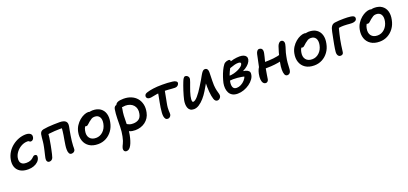

<svg xmlns="http://www.w3.org/2000/svg" viewBox="32 -1593 6232 2933"><g transform="rotate(-20 3147.5 -126.5)"><path d="M244 9Q165 9 115.5 -21.5Q66 -52 47.5 -105.5Q29 -159 43 -228Q55 -288 87.5 -339Q120 -390 168 -427.5Q216 -465 273 -486Q330 -507 390 -507Q418 -507 440.5 -498Q463 -489 473.5 -472Q484 -455 479 -429Q474 -404 459.5 -391Q445 -378 428 -378Q416 -378 409.5 -383Q403 -388 396.5 -392.5Q390 -397 376 -397Q322 -397 274 -370.5Q226 -344 193.5 -302Q161 -260 152 -213Q145 -177 153.5 -150.5Q162 -124 185.5 -109Q209 -94 247 -94Q290 -94 315.5 -104.5Q341 -115 356 -128Q371 -141 382 -151.5Q393 -162 407 -162Q428 -162 437 -150.5Q446 -139 441 -112Q434 -76 405.5 -48.5Q377 -21 335 -6Q293 9 244 9Z M947 10Q921 10 909 -14Q897 -38 897 -74Q896 -104 901.5 -143Q907 -182 914 -222.5Q921 -263 927 -298Q933 -333 935 -356Q938 -380 939 -397.5Q940 -415 939 -437L961 -406H895Q862 -406 818.5 -403Q775 -400 733 -395Q691 -390 663 -383L716 -450Q719 -394 711 -337Q703 -280 690 -215Q684 -186 677 -151.5Q670 -117 662.5 -85.5Q655 -54 648 -34Q641 -15 625.5 -3Q610 9 588 9Q564 9 552.5 -11Q541 -31 547 -63Q551 -84 558 -112.5Q565 -141 572 -171.5Q579 -202 584 -227Q594 -275 597.5 -311Q601 -347 603.5 -375Q606 -403 611 -429Q616 -452 629.5 -466.5Q643 -481 669 -487Q703 -494 748.5 -498Q794 -502 843 -503.5Q892 -505 936 -505Q1004 -505 1034 -478.5Q1064 -452 1052 -391Q1047 -370 1040.5 -333.5Q1034 -297 1027 -254.5Q1020 -212 1015 -170Q1010 -128 1009 -93Q1008 -78 1009 -61.5Q1010 -45 1007 -33Q1004 -15 987.5 -2.5Q971 10 947 10Z M1380 12Q1294 12 1238 -25Q1182 -62 1160 -125.5Q1138 -189 1154 -268Q1165 -322 1193 -365Q1221 -408 1257.5 -438.5Q1294 -469 1332 -485Q1370 -501 1401 -501Q1414 -501 1424.5 -497Q1435 -493 1441 -485Q1447 -477 1444 -463Q1438 -437 1424 -417Q1410 -397 1375 -384Q1343 -370 1319.5 -351Q1296 -332 1281 -307Q1266 -282 1260 -249Q1245 -176 1278.5 -132Q1312 -88 1382 -88Q1446 -88 1495 -133.5Q1544 -179 1559 -254Q1572 -322 1547.5 -361.5Q1523 -401 1467 -401Q1438 -401 1418 -389Q1398 -377 1373 -357Q1355 -342 1344 -331Q1333 -320 1323.5 -314Q1314 -308 1300 -308Q1284 -308 1274 -320.5Q1264 -333 1270 -360Q1274 -384 1294.5 -409.5Q1315 -435 1344 -456Q1373 -477 1406 -490Q1439 -503 1471 -503Q1549 -503 1597.5 -469Q1646 -435 1663.5 -375.5Q1681 -316 1665 -240Q1651 -164 1609.5 -107Q1568 -50 1509 -19Q1450 12 1380 12Z M1985 6Q1934 6 1896 -9.5Q1858 -25 1838.5 -50.5Q1819 -76 1824 -105Q1827 -119 1837.5 -129.5Q1848 -140 1863 -140Q1875 -140 1884 -134Q1893 -128 1905 -120.5Q1917 -113 1936.5 -107Q1956 -101 1990 -101Q2042 -101 2079.5 -125.5Q2117 -150 2128 -209Q2137 -251 2129 -286Q2121 -321 2098.5 -346.5Q2076 -372 2042.5 -385.5Q2009 -399 1968 -399Q1947 -399 1925.5 -394.5Q1904 -390 1884 -390Q1869 -390 1858 -397Q1847 -404 1842 -416.5Q1837 -429 1839 -443Q1847 -477 1879.5 -492.5Q1912 -508 1976 -508Q2046 -508 2100.5 -485Q2155 -462 2190.5 -420Q2226 -378 2239.5 -319.5Q2253 -261 2238 -190Q2229 -144 2206 -108Q2183 -72 2149.5 -46.5Q2116 -21 2074 -7.5Q2032 6 1985 6ZM1750 261Q1736 261 1725 254Q1714 247 1709 232.5Q1704 218 1708 197Q1712 180 1718.5 166.5Q1725 153 1733.5 135.5Q1742 118 1750.5 93.5Q1759 69 1767 29Q1782 -44 1783.5 -115.5Q1785 -187 1786 -259Q1787 -331 1799 -406Q1804 -430 1817.5 -443Q1831 -456 1851 -456Q1871 -456 1886 -444.5Q1901 -433 1907.5 -414.5Q1914 -396 1910 -374Q1898 -315 1895 -262Q1892 -209 1892.5 -158.5Q1893 -108 1890.5 -58Q1888 -8 1878 46Q1869 92 1856.5 131.5Q1844 171 1828.5 200Q1813 229 1794 245Q1775 261 1750 261Z M2359 -380Q2334 -380 2319 -396Q2304 -412 2309 -435Q2312 -450 2323.5 -460Q2335 -470 2359 -477Q2395 -489 2457.5 -498Q2520 -507 2607 -507Q2654 -507 2692 -505Q2730 -503 2776 -497Q2809 -493 2827.5 -479Q2846 -465 2842 -446Q2839 -433 2830.5 -421.5Q2822 -410 2808 -403Q2794 -396 2773 -396Q2754 -396 2725 -398.5Q2696 -401 2663 -403.5Q2630 -406 2596 -406Q2527 -406 2484 -400Q2441 -394 2412.5 -387Q2384 -380 2359 -380ZM2511 12Q2488 12 2475.5 -4Q2463 -20 2458 -47Q2454 -68 2456 -105Q2458 -142 2464.5 -185Q2471 -228 2479 -269Q2491 -328 2498.5 -371Q2506 -414 2511 -442L2622 -449Q2619 -435 2614 -409.5Q2609 -384 2603 -352Q2597 -320 2590.5 -286Q2584 -252 2578 -222Q2569 -177 2567 -146.5Q2565 -116 2566 -95.5Q2567 -75 2568 -61Q2569 -47 2567 -36Q2564 -23 2556 -12Q2548 -1 2536.5 5.5Q2525 12 2511 12Z M2937 11Q2900 11 2878 -5Q2856 -21 2846 -48Q2836 -75 2835.5 -108Q2835 -141 2842 -174Q2848 -201 2858 -237.5Q2868 -274 2880.5 -312.5Q2893 -351 2905 -384.5Q2917 -418 2925 -437Q2938 -472 2951.5 -490.5Q2965 -509 2981 -509Q2998 -509 3011.5 -499.5Q3025 -490 3032 -475Q3039 -460 3035 -441Q3032 -426 3021.5 -397Q3011 -368 2998 -333Q2985 -298 2973 -262Q2961 -226 2955 -196Q2950 -172 2948 -150Q2946 -128 2949.5 -113.5Q2953 -99 2965 -99Q2994 -99 3039 -150Q3084 -201 3137 -288Q3166 -332 3188 -371.5Q3210 -411 3227.5 -441.5Q3245 -472 3261.5 -490Q3278 -508 3297 -508Q3326 -508 3338.5 -488.5Q3351 -469 3350 -439Q3350 -412 3348.5 -374Q3347 -336 3346.5 -297Q3346 -258 3347 -229Q3351 -175 3359.5 -141Q3368 -107 3374.5 -85Q3381 -63 3379 -46Q3377 -31 3368.5 -19Q3360 -7 3347.5 1Q3335 9 3320 9Q3283 9 3267.5 -36.5Q3252 -82 3245 -160Q3242 -196 3241 -236Q3240 -276 3241.5 -316Q3243 -356 3245 -390L3282 -374Q3267 -343 3244 -300.5Q3221 -258 3179 -191Q3147 -138 3107 -92Q3067 -46 3023.5 -17.5Q2980 11 2937 11Z M3647 17Q3595 17 3561.5 -2.5Q3528 -22 3511 -55Q3494 -88 3490.5 -128Q3487 -168 3495 -210Q3504 -251 3520.5 -301Q3537 -351 3559 -397.5Q3581 -444 3605 -475Q3614 -488 3628 -496.5Q3642 -505 3657.5 -509.5Q3673 -514 3689 -514Q3704 -514 3710.5 -504.5Q3717 -495 3714 -477Q3710 -461 3696.5 -437Q3683 -413 3664.5 -379Q3646 -345 3628.5 -300.5Q3611 -256 3599 -198Q3588 -142 3602.5 -107Q3617 -72 3663 -72Q3698 -72 3733 -90Q3768 -108 3796 -139Q3824 -170 3835 -208L3845 -189Q3824 -197 3792 -203Q3760 -209 3724 -212Q3688 -215 3653 -215Q3618 -215 3590 -211L3607 -283Q3652 -283 3694 -294Q3736 -305 3770.5 -322Q3805 -339 3826.5 -358.5Q3848 -378 3851 -396Q3854 -408 3844 -415.5Q3834 -423 3812 -423Q3781 -423 3750.5 -415Q3720 -407 3689.5 -395.5Q3659 -384 3626 -375Q3610 -372 3599.5 -381Q3589 -390 3593 -406Q3596 -423 3615 -437.5Q3634 -452 3654 -460Q3715 -488 3767 -498.5Q3819 -509 3864 -509Q3903 -509 3929.5 -498Q3956 -487 3968 -467Q3980 -447 3975 -419Q3968 -388 3944.5 -359Q3921 -330 3883.5 -305.5Q3846 -281 3800 -263Q3754 -245 3702 -236L3717 -284Q3764 -286 3805.5 -283Q3847 -280 3878.5 -271Q3910 -262 3927 -244Q3944 -226 3940 -196Q3937 -156 3910.5 -118Q3884 -80 3841.5 -49.5Q3799 -19 3748.5 -1Q3698 17 3647 17Z M4107 11Q4080 11 4064 -10Q4048 -31 4044.5 -68.5Q4041 -106 4051 -157Q4059 -194 4070 -220Q4081 -246 4094.5 -261.5Q4108 -277 4122 -285Q4133 -291 4152 -293.5Q4171 -296 4191 -296Q4264 -296 4337.5 -303Q4411 -310 4480 -333L4500 -247Q4447 -227 4387 -216.5Q4327 -206 4265.5 -202.5Q4204 -199 4146 -199L4080 -214Q4088 -253 4097 -294.5Q4106 -336 4114.5 -376.5Q4123 -417 4130 -451Q4136 -477 4149.5 -495.5Q4163 -514 4183 -514Q4216 -514 4230 -491Q4244 -468 4234 -423Q4230 -400 4222 -369.5Q4214 -339 4205.5 -306Q4197 -273 4189.5 -243.5Q4182 -214 4178 -194Q4168 -144 4162 -102Q4156 -60 4151 -31Q4147 -13 4135 -1Q4123 11 4107 11ZM4456 11Q4427 11 4414.5 -18.5Q4402 -48 4402.5 -98Q4403 -148 4415 -209Q4434 -305 4450.5 -363Q4467 -421 4479 -454Q4488 -478 4504 -496Q4520 -514 4542 -514Q4566 -514 4578.5 -493.5Q4591 -473 4585 -444Q4578 -408 4563 -365Q4548 -322 4538 -268Q4526 -212 4522.5 -167Q4519 -122 4518 -90Q4517 -58 4512 -38Q4508 -17 4493 -3Q4478 11 4456 11Z M4894 12Q4808 12 4752 -25Q4696 -62 4674 -125.5Q4652 -189 4668 -268Q4679 -322 4707 -365Q4735 -408 4771.5 -438.5Q4808 -469 4846 -485Q4884 -501 4915 -501Q4928 -501 4938.5 -497Q4949 -493 4955 -485Q4961 -477 4958 -463Q4952 -437 4938 -417Q4924 -397 4889 -384Q4857 -370 4833.5 -351Q4810 -332 4795 -307Q4780 -282 4774 -249Q4759 -176 4792.5 -132Q4826 -88 4896 -88Q4960 -88 5009 -133.5Q5058 -179 5073 -254Q5086 -322 5061.5 -361.5Q5037 -401 4981 -401Q4952 -401 4932 -389Q4912 -377 4887 -357Q4869 -342 4858 -331Q4847 -320 4837.5 -314Q4828 -308 4814 -308Q4798 -308 4788 -320.5Q4778 -333 4784 -360Q4788 -384 4808.5 -409.5Q4829 -435 4858 -456Q4887 -477 4920 -490Q4953 -503 4985 -503Q5063 -503 5111.5 -469Q5160 -435 5177.5 -375.5Q5195 -316 5179 -240Q5165 -164 5123.5 -107Q5082 -50 5023 -19Q4964 12 4894 12Z M5322 10Q5294 10 5279.5 -13.5Q5265 -37 5269 -75Q5270 -92 5274.5 -121Q5279 -150 5285.5 -186.5Q5292 -223 5299.5 -259Q5307 -295 5313 -326Q5319 -357 5323 -376Q5333 -432 5353 -461.5Q5373 -491 5410 -497Q5442 -502 5480.5 -504Q5519 -506 5557 -506Q5586 -506 5615.5 -505Q5645 -504 5670 -500Q5695 -496 5710 -489Q5724 -482 5729.5 -469.5Q5735 -457 5732 -444Q5728 -420 5704.5 -409.5Q5681 -399 5655 -399Q5634 -399 5615.5 -400.5Q5597 -402 5575.5 -404Q5554 -406 5523 -406Q5483 -406 5453.5 -401.5Q5424 -397 5389 -389L5449 -430Q5441 -404 5433 -373.5Q5425 -343 5416.5 -306.5Q5408 -270 5399 -226Q5390 -180 5384 -139Q5378 -98 5374.5 -68.5Q5371 -39 5369 -28Q5366 -9 5353.5 0.5Q5341 10 5322 10Z M5957 12Q5871 12 5815 -25Q5759 -62 5737 -125.5Q5715 -189 5731 -268Q5742 -322 5770 -365Q5798 -408 5834.5 -438.5Q5871 -469 5909 -485Q5947 -501 5978 -501Q5991 -501 6001.5 -497Q6012 -493 6018 -485Q6024 -477 6021 -463Q6015 -437 6001 -417Q5987 -397 5952 -384Q5920 -370 5896.5 -351Q5873 -332 5858 -307Q5843 -282 5837 -249Q5822 -176 5855.5 -132Q5889 -88 5959 -88Q6023 -88 6072 -133.5Q6121 -179 6136 -254Q6149 -322 6124.5 -361.5Q6100 -401 6044 -401Q6015 -401 5995 -389Q5975 -377 5950 -357Q5932 -342 5921 -331Q5910 -320 5900.5 -314Q5891 -308 5877 -308Q5861 -308 5851 -320.5Q5841 -333 5847 -360Q5851 -384 5871.5 -409.5Q5892 -435 5921 -456Q5950 -477 5983 -490Q6016 -503 6048 -503Q6126 -503 6174.5 -469Q6223 -435 6240.5 -375.5Q6258 -316 6242 -240Q6228 -164 6186.5 -107Q6145 -50 6086 -19Q6027 12 5957 12Z"/></g></svg>

Font: Shantell Sans Medium
Style: Italic
Weight: 500
Italic angle: -11°
Designer: Stephen Nixon, Anya Danilova, Shantell Martin
Foundry: Arrow Type
Version: Version 1.011;[c5ecc13dd]